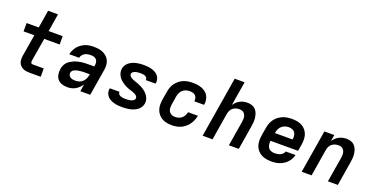

<svg xmlns="http://www.w3.org/2000/svg" viewBox="-26 -1456 4252 2186"><g transform="rotate(20 2100.0 -363.5)"><path d="M329 0Q307 0 286 -3Q265 -6 247 -15Q229 -24 215 -38.5Q201 -53 194 -72Q187 -91 186.5 -112Q186 -133 189 -155L233 -419H103V-520H250L285 -735H405L370 -520H540V-419H353L306 -138Q305 -132 305.5 -125Q306 -118 308.5 -112.5Q311 -107 316.5 -104Q322 -101 329 -101H463V0Z M787 8Q753 8 721.5 -2Q690 -12 669.5 -36Q649 -60 643.5 -93Q638 -126 643 -160Q647 -181 655 -202Q663 -223 677.5 -239.5Q692 -256 711.5 -268.5Q731 -281 751 -290Q771 -299 792 -304.5Q813 -310 834.5 -313.5Q856 -317 877 -318Q898 -319 918 -319H996L999 -338Q1002 -356 998 -374.5Q994 -393 981.5 -405.5Q969 -418 951.5 -422.5Q934 -427 915 -427Q897 -427 879 -424Q861 -421 844.5 -411.5Q828 -402 815.5 -386.5Q803 -371 800 -353H681Q686 -378 697.5 -402.5Q709 -427 726 -448Q743 -469 765.5 -485Q788 -501 813 -511Q838 -521 863.5 -524.5Q889 -528 914 -528Q944 -528 973 -524Q1002 -520 1027.5 -508.5Q1053 -497 1073.5 -478.5Q1094 -460 1105.5 -434.5Q1117 -409 1119 -380Q1121 -351 1116 -321L1063 0H943L957 -88Q944 -66 925 -47.5Q906 -29 883.5 -16Q861 -3 836 2.5Q811 8 787 8ZM850 -93Q873 -93 896.5 -101Q920 -109 937.5 -127Q955 -145 964.5 -167.5Q974 -190 978 -213L979 -218H918Q908 -218 897 -217.5Q886 -217 875 -216Q864 -215 853 -213.5Q842 -212 831.5 -210Q821 -208 810 -204Q799 -200 789 -194.5Q779 -189 772 -179.5Q765 -170 763 -159Q760 -143 767.5 -128.5Q775 -114 788.5 -106Q802 -98 818 -95.5Q834 -93 850 -93Z M1455 8Q1430 8 1404.5 6Q1379 4 1355 -2.5Q1331 -9 1309.5 -20Q1288 -31 1272 -48.5Q1256 -66 1248.5 -90Q1241 -114 1246 -139Q1246 -141 1246.5 -142.5Q1247 -144 1247 -146H1366Q1366 -145 1365.5 -145Q1365 -145 1365 -144Q1364 -134 1368 -125Q1372 -116 1379.5 -110.5Q1387 -105 1396.5 -101.5Q1406 -98 1415.5 -96Q1425 -94 1435 -93.5Q1445 -93 1455 -93Q1466 -93 1476 -93.5Q1486 -94 1496.5 -95Q1507 -96 1517 -98.5Q1527 -101 1537 -105.5Q1547 -110 1555.5 -118Q1564 -126 1565 -136Q1568 -150 1560.5 -161Q1553 -172 1542.5 -179Q1532 -186 1520 -191Q1508 -196 1495.5 -200Q1483 -204 1470.5 -208Q1458 -212 1446 -216.5Q1434 -221 1422.5 -226.5Q1411 -232 1400 -238.5Q1389 -245 1378.5 -252Q1368 -259 1358 -267Q1348 -275 1339.5 -284.5Q1331 -294 1324 -304Q1317 -314 1311.5 -325.5Q1306 -337 1302.5 -349.5Q1299 -362 1298 -375.5Q1297 -389 1299 -403Q1303 -425 1315.5 -445.5Q1328 -466 1346.5 -480.5Q1365 -495 1386.5 -504.5Q1408 -514 1430 -519Q1452 -524 1474 -526Q1496 -528 1518 -528Q1543 -528 1568 -525.5Q1593 -523 1616 -517Q1639 -511 1660 -499.5Q1681 -488 1696 -470.5Q1711 -453 1717.5 -429.5Q1724 -406 1720 -381Q1720 -379 1719.5 -377.5Q1719 -376 1719 -374H1600Q1600 -375 1600 -375.5Q1600 -376 1600 -376Q1603 -391 1594.5 -402Q1586 -413 1573.5 -418.5Q1561 -424 1547 -425.5Q1533 -427 1518 -427Q1509 -427 1499.5 -426.5Q1490 -426 1480 -424.5Q1470 -423 1460.5 -421Q1451 -419 1442 -414.5Q1433 -410 1425.5 -402Q1418 -394 1416 -385Q1414 -371 1421.5 -360Q1429 -349 1439.5 -342Q1450 -335 1462 -330Q1474 -325 1486 -320.5Q1498 -316 1510.5 -312Q1523 -308 1535 -303Q1547 -298 1558.5 -292.5Q1570 -287 1581 -281Q1592 -275 1602.5 -268Q1613 -261 1622.5 -253Q1632 -245 1641 -235.5Q1650 -226 1657 -216Q1664 -206 1670 -194.5Q1676 -183 1679.5 -170.5Q1683 -158 1683.5 -144.5Q1684 -131 1682 -117Q1678 -95 1665 -74Q1652 -53 1632.5 -38.5Q1613 -24 1591 -15Q1569 -6 1546 -1Q1523 4 1500.5 6Q1478 8 1455 8Z M2055 8Q2022 8 1991 2.5Q1960 -3 1934 -18Q1908 -33 1889 -56Q1870 -79 1860 -108Q1850 -137 1850 -169Q1850 -201 1855 -233L1872 -333Q1876 -360 1886 -387Q1896 -414 1913.5 -437.5Q1931 -461 1954.5 -479.5Q1978 -498 2005 -509Q2032 -520 2059.5 -524Q2087 -528 2114 -528Q2143 -528 2170.5 -524.5Q2198 -521 2223 -511.5Q2248 -502 2269.5 -486Q2291 -470 2304 -447Q2317 -424 2321.5 -396.5Q2326 -369 2321 -341Q2321 -340 2320.5 -338.5Q2320 -337 2320 -336H2202Q2202 -337 2202 -337.5Q2202 -338 2202 -338Q2205 -358 2200 -376Q2195 -394 2182.5 -406Q2170 -418 2151.5 -422.5Q2133 -427 2114 -427Q2092 -427 2069.5 -420Q2047 -413 2029.5 -397Q2012 -381 2002.5 -359.5Q1993 -338 1989 -317L1973 -217Q1969 -194 1970 -171Q1971 -148 1981.5 -130Q1992 -112 2012 -102.5Q2032 -93 2055 -93Q2076 -93 2097 -99Q2118 -105 2135.5 -119.5Q2153 -134 2163.5 -154.5Q2174 -175 2178 -195H2297Q2292 -168 2281 -141Q2270 -114 2253.5 -90Q2237 -66 2214 -46.5Q2191 -27 2164.5 -14.5Q2138 -2 2110 3Q2082 8 2055 8Z M2425 0 2546 -735H2666L2618 -443Q2632 -463 2650 -480Q2668 -497 2689.5 -508Q2711 -519 2734 -523.5Q2757 -528 2779 -528Q2807 -528 2832.5 -519.5Q2858 -511 2875.5 -492.5Q2893 -474 2902.5 -449Q2912 -424 2915.5 -397Q2919 -370 2917 -342.5Q2915 -315 2910 -287L2863 0H2743L2793 -303Q2795 -318 2796 -333Q2797 -348 2794.5 -362.5Q2792 -377 2785.5 -389.5Q2779 -402 2768.5 -411Q2758 -420 2744 -423.5Q2730 -427 2715 -427Q2695 -427 2675 -421Q2655 -415 2638 -401.5Q2621 -388 2612 -369Q2603 -350 2599 -330L2545 0Z M3261 8Q3228 8 3196.5 2.5Q3165 -3 3138 -17.5Q3111 -32 3091 -55Q3071 -78 3061 -107Q3051 -136 3050.5 -168Q3050 -200 3055 -233L3072 -333Q3076 -360 3086.5 -387Q3097 -414 3114.5 -438Q3132 -462 3156 -480Q3180 -498 3207 -509Q3234 -520 3261.5 -524Q3289 -528 3317 -528Q3349 -528 3380.5 -522.5Q3412 -517 3438.5 -502.5Q3465 -488 3484.5 -464.5Q3504 -441 3513.5 -412Q3523 -383 3523 -351Q3523 -319 3518 -287L3505 -210H3171Q3168 -187 3171 -165Q3174 -143 3185.5 -126Q3197 -109 3217.5 -101Q3238 -93 3261 -93Q3277 -93 3294.5 -95.5Q3312 -98 3328 -105Q3344 -112 3357.5 -125.5Q3371 -139 3376 -155H3494Q3488 -131 3476 -107.5Q3464 -84 3446 -64.5Q3428 -45 3405.5 -30.5Q3383 -16 3359 -7.5Q3335 1 3310 4.5Q3285 8 3261 8ZM3188 -310H3402Q3406 -333 3403.5 -355Q3401 -377 3389.5 -394Q3378 -411 3358 -419Q3338 -427 3316 -427Q3294 -427 3271 -420Q3248 -413 3230.5 -397.5Q3213 -382 3203 -360.5Q3193 -339 3189 -317Z M3625 0 3711 -520H3831L3818 -443Q3832 -463 3850 -480Q3868 -497 3889.5 -508Q3911 -519 3934 -523.5Q3957 -528 3979 -528Q4007 -528 4032.5 -519.5Q4058 -511 4075.5 -492.5Q4093 -474 4102.5 -449Q4112 -424 4115.5 -397Q4119 -370 4117 -342.5Q4115 -315 4110 -287L4063 0H3943L3993 -303Q3995 -318 3996 -333Q3997 -348 3994.5 -362.5Q3992 -377 3985.5 -389.5Q3979 -402 3968.5 -411Q3958 -420 3944 -423.5Q3930 -427 3915 -427Q3895 -427 3875 -421Q3855 -415 3838 -401.5Q3821 -388 3812 -369Q3803 -350 3799 -330L3745 0Z"/></g></svg>

Font: Iosevka SS04 Extended Oblique
Style: Bold
Weight: 700
Width: 7
Italic angle: -9°
Monospace: yes
Designer: Belleve Invis
Foundry: Belleve Invis
Version: Version 19.0.0; ttfautohint (v1.8.4)